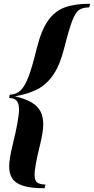

<svg xmlns="http://www.w3.org/2000/svg" viewBox="-20 -802 494 1010"><path d="M28.3 0ZM28.3 73.2Q28.3 33.7 47.4 -43.5Q80.1 -175.8 80.1 -227.1Q79.6 -257.3 68.4 -271Q57.1 -284.7 33.2 -286.1H28.3L31.2 -304.2H36.1Q68.4 -306.6 90.1 -328.4Q111.8 -350.1 130.9 -400.6Q149.9 -451.2 173.3 -547.4Q196.8 -641.6 231.7 -692.1Q266.6 -742.7 319.1 -762.5Q371.6 -782.2 454.1 -782.2L449.2 -763.2Q414.1 -762.7 395.3 -749.3Q376.5 -735.8 359.6 -691.9Q342.8 -647.9 317.4 -547.4Q295.4 -460 260.5 -408.9Q225.6 -357.9 177.5 -332.8Q129.4 -307.6 58.1 -295.4Q113.3 -282.7 146 -263.2Q178.7 -243.7 193.1 -215.6Q207.5 -187.5 207.5 -148.4Q207.5 -109.4 191.4 -43.5Q160.6 80.1 162.1 118.7Q162.1 147.9 175.5 158Q189 168 219.2 168.9L214.4 188Q144 188.5 103.3 175.8Q62.5 163.1 45.4 137.9Q28.3 112.8 28.3 73.2Z"/></svg>

Font: TypoPRO Playfair Display
Style: Bold Italic
Weight: 700
Italic angle: -14.9847°
Designer: Claus Eggers Sørensen
Foundry: Claus Eggers Sørensen
Version: Version 1.004;PS 001.004;hotconv 1.0.70;makeotf.lib2.5.58329